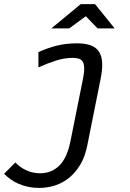

<svg xmlns="http://www.w3.org/2000/svg" viewBox="-65 -710 635 935"><path d="M397.9 -689.9 493.2 -571.8H410.2L353 -630.9L272 -571.8H185.1L328.1 -689.9ZM0 -490.2ZM122.1 -456.1Q165.5 -476.1 210.7 -487.5Q255.9 -499 310.1 -499Q351.1 -499 377.7 -488.8Q404.3 -478.5 417.7 -457.3Q431.2 -436 432.6 -403.3Q434.1 -370.6 424.8 -325.2L359.9 -1Q349.6 51.8 326.9 90.3Q304.2 128.9 273.2 154.5Q242.2 180.2 204.6 192.6Q167 205.1 126 205.1Q97.2 205.1 72 199.7Q46.9 194.3 25.6 185.1Q4.4 175.8 -13.2 163.3Q-30.8 150.9 -44.9 136.2L9.8 81.1Q31.2 104.5 62.7 119.1Q94.2 133.8 130.9 133.8Q185.1 133.8 223.1 97.2Q261.2 60.5 277.8 -21L338.9 -325.2Q345.2 -356.4 345 -376.7Q344.7 -397 338.6 -408.2Q332.5 -419.4 320.3 -423.8Q308.1 -428.2 291 -428.2Q248.5 -428.2 207.5 -415Q166.5 -401.9 122.1 -381.8Z"/></svg>

Font: Code New Roman
Style: Italic
Weight: 400
Italic angle: -11°
Monospace: yes
Designer: Sam Radian
Foundry: Code New Roman
Version: Version 1.508 October 19, 2014